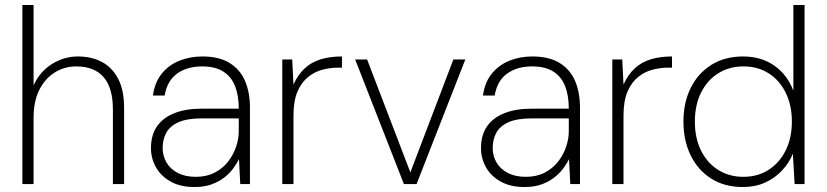

<svg xmlns="http://www.w3.org/2000/svg" viewBox="-20 -740 3326 772"><path d="M70 0V-720H115V-397Q141 -453 189.5 -483Q238 -513 293 -513Q348 -513 389.5 -491Q431 -469 455 -423.5Q479 -378 479 -305V0H434V-299Q434 -387 396.5 -430Q359 -473 287 -473Q239 -473 200 -448.5Q161 -424 138 -378.5Q115 -333 115 -266V0Z M762 12Q705 12 666 -10Q627 -32 607 -67.5Q587 -103 587 -144Q587 -198 612 -233Q637 -268 682.5 -285.5Q728 -303 789 -303H940Q940 -356 925 -394Q910 -432 877.5 -452.5Q845 -473 793 -473Q732 -473 692 -444Q652 -415 642 -356H595Q602 -409 630.5 -444Q659 -479 701.5 -496Q744 -513 793 -513Q862 -513 904.5 -486Q947 -459 966 -413Q985 -367 985 -308V0H946L941 -100Q933 -84 919 -64.5Q905 -45 884 -28Q863 -11 833 0.5Q803 12 762 12ZM767 -29Q810 -29 842.5 -45.5Q875 -62 896.5 -89.5Q918 -117 929 -149Q940 -181 940 -212V-264H792Q732 -264 697.5 -248.5Q663 -233 648.5 -206Q634 -179 634 -145Q634 -113 649.5 -86.5Q665 -60 695 -44.5Q725 -29 767 -29Z M1115 0V-501H1155L1160 -400Q1178 -440 1205 -465Q1232 -490 1269.5 -501.5Q1307 -513 1355 -513V-468H1339Q1309 -468 1277.5 -460Q1246 -452 1219.5 -431Q1193 -410 1176.5 -372.5Q1160 -335 1160 -275V0Z M1604 0 1408 -501H1456L1630 -47L1803 -501H1851L1655 0Z M2089 12Q2032 12 1993 -10Q1954 -32 1934 -67.5Q1914 -103 1914 -144Q1914 -198 1939 -233Q1964 -268 2009.5 -285.5Q2055 -303 2116 -303H2267Q2267 -356 2252 -394Q2237 -432 2204.5 -452.5Q2172 -473 2120 -473Q2059 -473 2019 -444Q1979 -415 1969 -356H1922Q1929 -409 1957.5 -444Q1986 -479 2028.5 -496Q2071 -513 2120 -513Q2189 -513 2231.5 -486Q2274 -459 2293 -413Q2312 -367 2312 -308V0H2273L2268 -100Q2260 -84 2246 -64.5Q2232 -45 2211 -28Q2190 -11 2160 0.5Q2130 12 2089 12ZM2094 -29Q2137 -29 2169.5 -45.5Q2202 -62 2223.5 -89.5Q2245 -117 2256 -149Q2267 -181 2267 -212V-264H2119Q2059 -264 2024.5 -248.5Q1990 -233 1975.5 -206Q1961 -179 1961 -145Q1961 -113 1976.5 -86.5Q1992 -60 2022 -44.5Q2052 -29 2094 -29Z M2442 0V-501H2482L2487 -400Q2505 -440 2532 -465Q2559 -490 2596.5 -501.5Q2634 -513 2682 -513V-468H2666Q2636 -468 2604.5 -460Q2573 -452 2546.5 -431Q2520 -410 2503.5 -372.5Q2487 -335 2487 -275V0Z M2967 12Q2893 12 2839.5 -22Q2786 -56 2757 -115.5Q2728 -175 2728 -251Q2728 -327 2757 -386Q2786 -445 2840 -479Q2894 -513 2968 -513Q3041 -513 3093.5 -476Q3146 -439 3170 -375V-720H3215V0H3175L3168 -122Q3153 -85 3124.5 -54.5Q3096 -24 3056.5 -6Q3017 12 2967 12ZM2969 -29Q3027 -29 3071 -57.5Q3115 -86 3139.5 -136Q3164 -186 3164 -251Q3164 -316 3139.5 -366.5Q3115 -417 3071 -445Q3027 -473 2970 -473Q2913 -473 2869 -446Q2825 -419 2799.5 -369Q2774 -319 2774 -251Q2774 -183 2799.5 -133Q2825 -83 2869 -56Q2913 -29 2969 -29Z"/></svg>

Font: DM Sans 17pt ExtraLight
Style: Regular
Weight: 250
Version: Version 4.004;gftools[0.9.30]